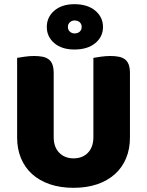

<svg xmlns="http://www.w3.org/2000/svg" viewBox="-20 -883 704 919"><path d="M602 -224Q602 -170 583.5 -125.5Q565 -81 530 -49.5Q495 -18 445 -1Q395 16 332 16Q269 16 219 -1Q169 -18 134 -49.5Q99 -81 80.5 -125.5Q62 -170 62 -224V-606Q73 -608 97 -611.5Q121 -615 143 -615Q166 -615 183.5 -611.5Q201 -608 213 -599Q225 -590 231 -574Q237 -558 237 -532V-227Q237 -179 263.5 -152Q290 -125 332 -125Q375 -125 401 -152Q427 -179 427 -227V-606Q438 -608 462 -611.5Q486 -615 508 -615Q531 -615 548.5 -611.5Q566 -608 578 -599Q590 -590 596 -574Q602 -558 602 -532ZM204 -754Q204 -801 240 -832Q276 -863 336 -863Q399 -863 436 -832Q473 -801 473 -754Q473 -707 436 -676.5Q399 -646 336 -646Q276 -646 240 -676.5Q204 -707 204 -754ZM305 -754Q305 -740 314.5 -731.5Q324 -723 337 -723Q352 -723 361.5 -731.5Q371 -740 371 -754Q371 -768 361.5 -776.5Q352 -785 337 -785Q324 -785 314.5 -776.5Q305 -768 305 -754Z"/></svg>

Font: Baloo Chettan
Style: Regular
Weight: 400
Designer: Maithili Shingre and Ek Type
Foundry: Ek Type
Version: Version 1.443;PS 1.000;hotconv 16.6.51;makeotf.lib2.5.65220;